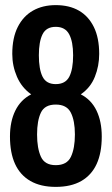

<svg xmlns="http://www.w3.org/2000/svg" viewBox="-20 -719 437 751"><path d="M198 12Q139 12 99 -11Q59 -34 39 -77.5Q19 -121 19 -185Q19 -244 40 -286.5Q61 -329 102 -350Q65 -376 46.5 -418.5Q28 -461 28 -508Q28 -571 49.5 -613.5Q71 -656 109 -677.5Q147 -699 198 -699Q251 -699 288.5 -677.5Q326 -656 347 -613.5Q368 -571 368 -508Q368 -461 351 -418.5Q334 -376 296 -350Q337 -329 357.5 -286.5Q378 -244 378 -185Q378 -121 358 -77.5Q338 -34 298 -11Q258 12 198 12ZM198 -73Q242 -73 257.5 -106Q273 -139 273 -193Q273 -247 257 -278.5Q241 -310 198 -310Q155 -310 140 -278.5Q125 -247 125 -193Q125 -139 140 -106Q155 -73 198 -73ZM198 -390Q236 -390 251 -419Q266 -448 266 -503Q266 -556 250.5 -585Q235 -614 198 -614Q161 -614 146.5 -585Q132 -556 132 -503Q132 -448 146.5 -419Q161 -390 198 -390Z"/></svg>

Font: Archivo ExtraCondensed SemiBold
Style: Regular
Weight: 600
Width: 2
Designer: Hector Gatti
Foundry: Omnibus-Type
Version: Version 2.001